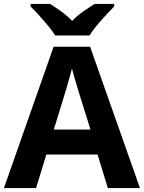

<svg xmlns="http://www.w3.org/2000/svg" viewBox="-20 -954 730 974"><path d="M527 0 475 -170H215L163 0H0L252 -717H437L690 0ZM387 -463Q382 -480 374 -506Q366 -532 358 -559Q350 -586 345 -606Q340 -586 331.5 -556.5Q323 -527 315.5 -500.5Q308 -474 304 -463L253 -297H439ZM260 -774Q246 -797 223.5 -824Q201 -851 177.5 -877Q154 -903 135 -921V-934H234Q260 -918 290 -896.5Q320 -875 346 -848Q372 -875 403 -896.5Q434 -918 460 -934H559V-921Q541 -903 517 -877Q493 -851 470.5 -824Q448 -797 434 -774Z"/></svg>

Font: Noto Sans Myanmar
Style: Regular
Weight: 400
Designer: Monotype Design Team
Foundry: Monotype Imaging Inc.
Version: Version 2.107